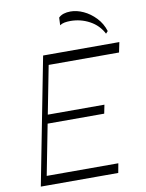

<svg xmlns="http://www.w3.org/2000/svg" viewBox="-101 -1019 827 1089"><g transform="rotate(-10 312.5 -474.5)"><path d="M200 -672 212 -730H625L613 -672ZM70 0 80 -54H500L490 0ZM44 0 186 -730H219L77 0ZM139 -345 149 -395H480L470 -345ZM559 -790Q533 -841 482 -868.5Q431 -896 372 -896Q353 -896 337.5 -893Q322 -890 311 -882L313 -926Q325 -938 342.5 -943.5Q360 -949 382 -949Q418 -949 456 -931.5Q494 -914 525.5 -881Q557 -848 571 -803Z"/></g></svg>

Font: Savate ExtraLight
Style: Italic
Weight: 200
Italic angle: -11°
Designer: Max Esnée
Foundry: Plomb Type
Version: Version 2.000